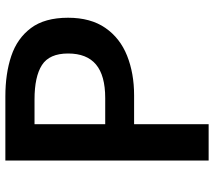

<svg xmlns="http://www.w3.org/2000/svg" viewBox="-60 -718 779 698"><g transform="rotate(-90 329.0 -369.5)"><path d="M94 0V-739H327Q410 -739 474 -717.5Q538 -696 575.5 -646Q613 -596 613 -511Q613 -429 576 -375.5Q539 -322 475 -296.5Q411 -271 331 -271H226V0ZM226 -376H321Q403 -376 443 -409.5Q483 -443 483 -511Q483 -579 441 -606Q399 -633 316 -633H226Z"/></g></svg>

Font: Noto Sans KR Thin SemiBold
Style: Regular
Weight: 600
Version: Version 2.004-H2;hotconv 1.0.118;makeotfexe 2.5.65603